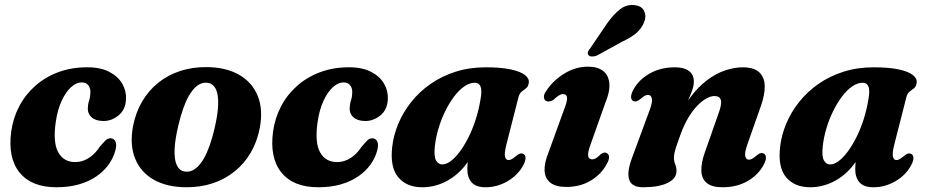

<svg xmlns="http://www.w3.org/2000/svg" viewBox="-20 -756 3812 789"><path d="M315.6 -417.4Q293.7 -417.4 272 -397.8Q250.4 -378.2 233.4 -341.8Q216.4 -305.4 209 -253.9Q197.1 -169.8 219.5 -129.8Q241.9 -89.9 289.3 -90Q309 -90.1 327 -97.5Q345.1 -104.9 361 -119Q377 -133.1 389.8 -152.8Q404.9 -170.4 413.8 -179.2Q422.7 -188.1 435.3 -187.7Q448 -187.3 454.3 -174.4Q460.7 -161.6 453.9 -137Q445.9 -107 426.5 -79.8Q407.1 -52.6 376.7 -31.6Q346.3 -10.5 305.1 1.5Q263.9 13.5 211.9 13.5Q109.5 13.5 60.4 -47.1Q11.3 -107.7 26.3 -216.7Q34 -271.6 59.1 -319.4Q84.2 -367.2 124.9 -403.2Q165.5 -439.2 219.4 -459.3Q273.3 -479.5 338.1 -479.5Q393.7 -479.5 429.6 -460.5Q465.6 -441.5 482.6 -411.6Q499.7 -381.6 497.7 -347.5Q495.7 -305 467.3 -281.9Q439 -258.8 405.8 -258.8Q373.7 -258.8 357 -273.4Q340.4 -287.9 340.8 -310.4Q341.2 -328.1 346.2 -343Q351.2 -357.9 351.6 -376.4Q352 -394.3 342.6 -405.9Q333.2 -417.4 315.6 -417.4Z M829.2 -480.2Q908.2 -479.7 962.1 -449Q1016 -418.3 1038.9 -362.4Q1061.9 -306.6 1047.5 -230Q1036.8 -173.8 1010.2 -128.5Q983.6 -83.1 943.8 -51.2Q904 -19.3 853.3 -2.6Q802.6 14.1 743.6 13.5Q665.1 12.9 611.4 -17.8Q557.8 -48.4 535.2 -104.5Q512.6 -160.6 526.5 -236.7Q537.3 -293 563.8 -338.3Q590.2 -383.6 629.8 -415.5Q669.4 -447.4 719.9 -464.1Q770.4 -480.8 829.2 -480.2ZM738.3 -51.3Q752.9 -48.9 766.7 -54Q780.5 -59.2 793.5 -72.3Q806.6 -85.4 818.6 -106.3Q830.5 -127.2 841.1 -156.9Q851.7 -186.5 860.8 -224.6Q875.1 -284.9 876.5 -326Q877.8 -367.1 867.2 -389.5Q856.7 -411.8 834.5 -415.4Q820 -417.8 806.4 -412.7Q792.8 -407.5 779.9 -394.4Q767 -381.3 755.1 -360.4Q743.3 -339.5 732.8 -309.8Q722.3 -280.2 713.2 -242.1Q698.9 -182.2 697.4 -140.9Q696 -99.6 706.5 -77.3Q717 -55 738.3 -51.3Z M1391.6 -417.4Q1369.7 -417.4 1348 -397.8Q1326.4 -378.2 1309.4 -341.8Q1292.4 -305.4 1285 -253.9Q1273.1 -169.8 1295.5 -129.8Q1317.9 -89.9 1365.3 -90Q1385 -90.1 1403 -97.5Q1421.1 -104.9 1437 -119Q1453 -133.1 1465.8 -152.8Q1480.9 -170.4 1489.8 -179.2Q1498.7 -188.1 1511.3 -187.7Q1524 -187.3 1530.3 -174.4Q1536.7 -161.6 1529.9 -137Q1521.9 -107 1502.5 -79.8Q1483.1 -52.6 1452.7 -31.6Q1422.3 -10.5 1381.1 1.5Q1339.9 13.5 1287.9 13.5Q1185.5 13.5 1136.4 -47.1Q1087.3 -107.7 1102.3 -216.7Q1110 -271.6 1135.1 -319.4Q1160.2 -367.2 1200.9 -403.2Q1241.5 -439.2 1295.4 -459.3Q1349.3 -479.5 1414.1 -479.5Q1469.7 -479.5 1505.6 -460.5Q1541.6 -441.5 1558.6 -411.6Q1575.7 -381.6 1573.7 -347.5Q1571.7 -305 1543.3 -281.9Q1515 -258.8 1481.8 -258.8Q1449.7 -258.8 1433 -273.4Q1416.4 -287.9 1416.8 -310.4Q1417.2 -328.1 1422.2 -343Q1427.2 -357.9 1427.6 -376.4Q1428 -394.3 1418.6 -405.9Q1409.2 -417.4 1391.6 -417.4Z M2061.3 -163.4Q2051.9 -126.5 2055.4 -112.3Q2058.9 -98.2 2069.5 -98.2Q2076.1 -98.2 2082.7 -101.8Q2089.3 -105.4 2099.4 -113.9Q2110.2 -123.1 2117.2 -124.9Q2124.2 -126.8 2130.9 -123.3Q2139.2 -119 2139.6 -107.4Q2140.1 -95.8 2130.8 -78Q2109.2 -36.8 2066.2 -11.6Q2023.3 13.5 1975.9 13.5Q1935.9 13.5 1918.1 -6.5Q1900.4 -26.5 1900.4 -61.8Q1900.4 -74 1901.7 -87.6Q1903 -101.3 1905.8 -117.5Q1908.6 -133.7 1913.3 -153Q1918 -172.3 1924.7 -195.7L1937.2 -163.3Q1919.7 -108.8 1885.7 -69Q1851.7 -29.2 1807.7 -7.9Q1763.7 13.5 1715.3 13.5Q1651 13.5 1616.5 -27.6Q1582 -68.7 1591.8 -152.9Q1597.3 -201.3 1617.2 -248.5Q1637.1 -295.8 1670.4 -337.5Q1703.7 -379.3 1749.3 -411.1Q1794.9 -443 1852 -461.2Q1909 -479.4 1975.9 -479.4Q2037.8 -479.4 2077.8 -471Q2117.9 -462.6 2136.6 -448.2Q2155.4 -433.9 2153 -416.1Q2151 -400.5 2142.2 -393.6Q2133.5 -386.7 2124.2 -379.8Q2115 -372.9 2110.7 -356.9ZM1767.1 -156.1Q1762.5 -113.6 1771.7 -96.9Q1781 -80.3 1797.2 -80.3Q1813.8 -80.3 1832.2 -93.9Q1850.7 -107.6 1869.3 -132.6Q1888 -157.6 1904.9 -191.1Q1921.8 -224.7 1934.9 -265.2Q1947.9 -305.7 1955 -350Q1961.1 -384.6 1954.8 -400.3Q1948.5 -416 1931.6 -416Q1909.5 -416 1887.6 -400.7Q1865.7 -385.4 1845.8 -358.9Q1825.9 -332.3 1809.4 -298.7Q1792.9 -265.1 1782 -228.4Q1771.1 -191.7 1767.1 -156.1Z M2413.7 -101.2Q2399.2 -101.2 2396.9 -115.7Q2394.6 -130.3 2408.1 -165.8L2466.5 -330.5Q2487 -379.2 2484 -413.1Q2481 -446.9 2458.3 -464.5Q2435.7 -482.1 2396.3 -482.1Q2344.9 -482.1 2298.5 -453.3Q2252 -424.6 2225.2 -382.9Q2214.9 -369.6 2215.2 -358Q2215.4 -346.3 2223.7 -341.1Q2229.4 -338.3 2236.8 -339.1Q2244.1 -339.9 2253.5 -345.1Q2267.5 -358.1 2276.6 -363.8Q2285.7 -369.4 2293.6 -369.4Q2308.6 -369.4 2310.3 -354.8Q2312 -340.2 2296.3 -301.3L2234 -129.3Q2216.4 -86.3 2217.9 -54.6Q2219.4 -22.9 2241.6 -5.3Q2263.7 12.2 2307.5 12.2Q2364.6 12.2 2408 -14.1Q2451.4 -40.4 2473.4 -82.1Q2482.8 -98.2 2482.7 -109.6Q2482.7 -121 2475.2 -125.8Q2469.1 -129.9 2462.9 -128.9Q2456.8 -127.9 2449.3 -122.7Q2436.7 -110.4 2429.2 -105.8Q2421.7 -101.2 2413.7 -101.2ZM2474.3 -659.1Q2500.9 -697 2528.4 -718.2Q2556 -739.4 2588.7 -734.7Q2618.1 -731.3 2627.5 -709.7Q2637 -688.1 2626.8 -664.4Q2616.1 -638.1 2594.4 -619.7Q2572.7 -601.3 2535.5 -584.1L2432.6 -527.5Q2422.2 -523.6 2412.4 -523.8Q2402.6 -524.1 2398.3 -529.7Q2393 -536.5 2396.9 -544.5Q2400.9 -552.5 2407.8 -561Z M2582 -341Q2573.7 -345.3 2573.3 -356.9Q2572.8 -368.5 2582.1 -386.3Q2604.5 -428.3 2649.5 -453.8Q2694.4 -479.4 2753.8 -479.4Q2791 -479.4 2811.1 -464.3Q2831.3 -449.2 2831.3 -420.5Q2831.3 -403.4 2823.5 -382.2Q2815.8 -361 2804.6 -336.1Q2793.4 -311.2 2781.8 -282.8Q2770.2 -254.5 2762.8 -223L2750.8 -233.1Q2778.1 -302.9 2812.7 -350.3Q2847.3 -397.8 2885.2 -426.2Q2923.1 -454.7 2960.7 -467Q2998.4 -479.4 3031.5 -479.4Q3077.9 -479.4 3099.7 -459.2Q3121.6 -439.1 3122.5 -403.2Q3123.4 -367.4 3106.7 -320.2L3051.7 -163.8Q3039 -128 3042.6 -113.9Q3046.2 -99.8 3057.3 -99.8Q3063.7 -99.8 3070.4 -103.3Q3077.2 -106.9 3087.3 -115.5Q3098.1 -124.7 3105.1 -126.5Q3112.1 -128.4 3118.8 -124.9Q3127.1 -120.6 3127.5 -109Q3128 -97.4 3118.7 -79.6Q3096.7 -37.6 3052.3 -12Q3008 13.5 2949.4 13.5Q2905.4 13.5 2884.3 -4Q2863.2 -21.6 2862.1 -53.8Q2861.1 -86 2876.2 -129.1L2931.7 -287Q2946.4 -325.6 2942.5 -343.5Q2938.6 -361.3 2916.2 -361.3Q2900.6 -361.3 2882.2 -351Q2863.8 -340.6 2845 -321.1Q2826.3 -301.6 2809.2 -273.4Q2792.1 -245.1 2778.6 -209Q2769 -182.7 2762.4 -163.7Q2755.8 -144.8 2752.6 -131.6Q2749.5 -118.5 2749.5 -108.6Q2749.5 -93.2 2754.7 -80.8Q2759.9 -68.5 2759.9 -52.2Q2759.9 -22.4 2723.6 -4.4Q2687.3 13.5 2622.7 13.5Q2575.9 13.5 2565.7 -17.4Q2555.5 -48.4 2576.2 -104.4L2649.1 -302.1Q2662.5 -337.9 2658.6 -352Q2654.7 -366.1 2643.5 -366.1Q2637.2 -366.1 2630.4 -362.8Q2623.6 -359.4 2613.5 -350.4Q2602.7 -341.6 2595.7 -339.8Q2588.7 -337.9 2582 -341Z M3655.3 -163.4Q3645.9 -126.5 3649.4 -112.3Q3652.9 -98.2 3663.5 -98.2Q3670.1 -98.2 3676.7 -101.8Q3683.3 -105.4 3693.4 -113.9Q3704.2 -123.1 3711.2 -124.9Q3718.2 -126.8 3724.9 -123.3Q3733.2 -119 3733.6 -107.4Q3734.1 -95.8 3724.8 -78Q3703.2 -36.8 3660.2 -11.6Q3617.3 13.5 3569.9 13.5Q3529.9 13.5 3512.1 -6.5Q3494.4 -26.5 3494.4 -61.8Q3494.4 -74 3495.7 -87.6Q3497 -101.3 3499.8 -117.5Q3502.6 -133.7 3507.3 -153Q3512 -172.3 3518.7 -195.7L3531.2 -163.3Q3513.7 -108.8 3479.7 -69Q3445.7 -29.2 3401.7 -7.9Q3357.7 13.5 3309.3 13.5Q3245 13.5 3210.5 -27.6Q3176 -68.7 3185.8 -152.9Q3191.3 -201.3 3211.2 -248.5Q3231.1 -295.8 3264.4 -337.5Q3297.7 -379.3 3343.3 -411.1Q3388.9 -443 3446 -461.2Q3503 -479.4 3569.9 -479.4Q3631.8 -479.4 3671.8 -471Q3711.9 -462.6 3730.6 -448.2Q3749.4 -433.9 3747 -416.1Q3745 -400.5 3736.2 -393.6Q3727.5 -386.7 3718.2 -379.8Q3709 -372.9 3704.7 -356.9ZM3361.1 -156.1Q3356.5 -113.6 3365.7 -96.9Q3375 -80.3 3391.2 -80.3Q3407.8 -80.3 3426.2 -93.9Q3444.7 -107.6 3463.3 -132.6Q3482 -157.6 3498.9 -191.1Q3515.8 -224.7 3528.9 -265.2Q3541.9 -305.7 3549 -350Q3555.1 -384.6 3548.8 -400.3Q3542.5 -416 3525.6 -416Q3503.5 -416 3481.6 -400.7Q3459.7 -385.4 3439.8 -358.9Q3419.9 -332.3 3403.4 -298.7Q3386.9 -265.1 3376 -228.4Q3365.1 -191.7 3361.1 -156.1Z"/></svg>

Font: Fraunces
Style: Italic
Weight: 900
Italic angle: -16°
Version: Version 1.000;[0bf87f6ff]